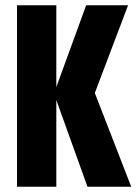

<svg xmlns="http://www.w3.org/2000/svg" viewBox="-20 -713 526 733"><path d="M309 -693H469L342 -358L481 0H314L186 -356ZM45 -693H195V0H45Z"/></svg>

Font: Khand Variable Light
Style: Regular
Weight: 300
Designer: Satya Rajpurohit
Foundry: Indian Type Foundry
Version: Version 3.000